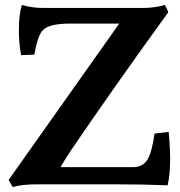

<svg xmlns="http://www.w3.org/2000/svg" viewBox="-20 -742 725 773"><path d="M432 0H132Q69 0 31 11Q15 -16 15 -18L460 -647H262Q180 -647 154 -622Q133 -604 118 -522L65 -520Q56 -566 56 -624Q56 -682 68 -722Q109 -710 154 -710H556Q602 -710 644 -722Q657 -697 657 -692Q431 -380 264 -134Q230 -82 224 -69H518Q556 -70 574 -100Q592 -130 602 -204L659 -211Q665 -152 665 -97Q665 -42 655 4Q555 0 432 0Z"/></svg>

Font: Lusitana
Style: Bold
Weight: 700
Designer: Ana Paula Megda
Foundry: Ana Paula Megda
Version: Version 1.001; ttfautohint (v1.4.1)